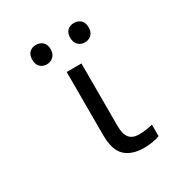

<svg xmlns="http://www.w3.org/2000/svg" viewBox="-174 -866 949 1003"><g transform="rotate(-30 300.0 -364.5)"><path d="M254 -157V-536H343V-158Q343 -110 361.5 -87Q380 -64 419 -64Q439 -64 463 -67.5Q487 -71 502 -75V-6Q487 1 460 5.5Q433 10 407 10Q334 10 294 -27.5Q254 -65 254 -157ZM130 -681Q130 -710 145.5 -724.5Q161 -739 185 -739Q209 -739 225 -724.5Q241 -710 241 -681Q241 -653 224.5 -637.5Q208 -622 185 -622Q161 -622 145.5 -637Q130 -652 130 -681ZM359 -681Q359 -710 374.5 -724.5Q390 -739 414 -739Q438 -739 454 -724.5Q470 -710 470 -681Q470 -652 454 -637Q438 -622 414 -622Q391 -622 375 -637.5Q359 -653 359 -681Z"/></g></svg>

Font: Noto Sans Mono UI
Style: Regular
Weight: 400
Monospace: yes
Designer: Monotype Design team
Foundry: Monotype Imaging Inc.
Version: Version 1.000